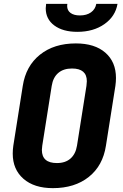

<svg xmlns="http://www.w3.org/2000/svg" viewBox="-20 -965 640 995"><path d="M46 -169Q46 -189 49 -210L98 -520Q114 -623 187 -681.5Q260 -740 373 -740Q471 -740 526 -692Q581 -644 581 -561Q581 -541 578 -520L529 -210Q513 -106 440 -48Q367 10 254 10Q157 10 101.5 -38.5Q46 -87 46 -169ZM379 -210 428 -520Q430 -536 430 -544Q430 -610 353 -610Q309 -610 282 -587Q255 -564 248 -520L199 -210Q197 -194 197 -188Q197 -120 275 -120Q319 -120 345.5 -143.5Q372 -167 379 -210ZM217 -922Q217 -929 219 -945H329Q328 -941 328 -934Q328 -911 345.5 -898Q363 -885 394 -885Q429 -885 451.5 -901Q474 -917 479 -945H589Q578 -880 521 -840Q464 -800 381 -800Q306 -800 261.5 -833Q217 -866 217 -922Z"/></svg>

Font: JetBrains Mono Extra Bold
Style: Italic
Weight: 800
Italic angle: -9°
Monospace: yes
Designer: Philipp Nurullin, Konstantin Bulenkov
Foundry: JetBrains
Version: 2.002